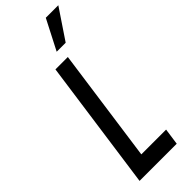

<svg xmlns="http://www.w3.org/2000/svg" viewBox="-317 -1013 1041 1041"><g transform="rotate(-45 203.5 -492.5)"><path d="M245 -750 153.5 -95H343.5L330 0H45L150 -750ZM222.5 -813 311 -985H407L291.5 -813Z"/></g></svg>

Font: Mohave Light Medium
Style: Italic
Weight: 500
Italic angle: -8°
Version: Version 2.003